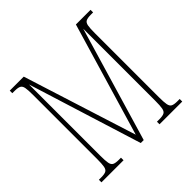

<svg xmlns="http://www.w3.org/2000/svg" viewBox="-178 -886 1057 1057"><g transform="rotate(-45 350.5 -357.0)"><path d="M36 0V-20H54Q79 -20 91 -26Q103 -32 106.5 -51Q110 -70 110 -108V-606Q110 -645 106.5 -663.5Q103 -682 91 -688Q79 -694 54 -694H36V-714H145L355 -52L551 -714H665V-694H647Q622 -694 610 -688Q598 -682 594.5 -663.5Q591 -645 591 -606V-108Q591 -70 594.5 -51Q598 -32 610 -26Q622 -20 647 -20H665V0H488V-20H507Q532 -20 544 -26Q556 -32 559.5 -51Q563 -70 563 -108V-669L365 0H342L135 -663V-108Q135 -70 138.5 -51Q142 -32 154 -26Q166 -20 191 -20H208V0Z"/></g></svg>

Font: Noto Serif Khmer ExtraCondensed Thin
Style: Regular
Weight: 100
Width: 2
Designer: Danh Hong and the Monotype Design Team
Foundry: Monotype Imaging Inc.
Version: Version 2.004; ttfautohint (v1.8.4.7-5d5b)